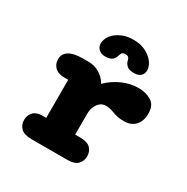

<svg xmlns="http://www.w3.org/2000/svg" viewBox="-157 -819 932 956"><g transform="rotate(30 309.5 -341.5)"><path d="M326 -128.5H355.5Q397 -128.5 414.5 -110.2Q432 -92 432 -64.5Q432 -37 414 -18.5Q396 0 355.5 0H150Q106.5 0 87.8 -18.5Q69 -37 69 -64.5Q69 -92 86 -110.2Q103 -128.5 137 -128.5H159.5V-347.5H138Q102.5 -347.5 83.5 -365Q64.5 -382.5 64.5 -412Q64.5 -443 91.2 -459.5Q118 -476 169 -476H202.5Q235.5 -476 263.2 -460.5Q291 -445 307.5 -418.5L311.5 -412Q345.5 -446 391.2 -466.8Q437 -487.5 485 -487.5Q526.5 -487.5 558 -468.5Q589.5 -449.5 589.5 -402Q589.5 -356.5 566 -332Q542.5 -307.5 502.5 -307.5Q477.5 -307.5 461.8 -311.5Q446 -315.5 431.5 -321Q420.5 -325 410 -327.2Q399.5 -329.5 388 -329.5Q368 -329.5 354.2 -317.8Q340.5 -306 333.2 -287.5Q326 -269 326 -247.5ZM426 -540Q396 -540 383.5 -552.5Q371 -565 368.5 -579Q367 -587 362.2 -593.8Q357.5 -600.5 343 -600.5Q328.5 -600.5 323.8 -593.8Q319 -587 317 -579Q314 -564.5 301.8 -552.2Q289.5 -540 259.5 -540Q236.5 -540 222.8 -553Q209 -566 209 -585.5Q209 -600.5 217.2 -618.2Q225.5 -636 245.5 -652Q262.5 -665.5 286.2 -674.2Q310 -683 342 -683Q378.5 -683 404.5 -671.8Q430.5 -660.5 447.5 -644Q463.5 -628.5 470.2 -612.8Q477 -597 477 -584Q477 -564.5 463.8 -552.2Q450.5 -540 426 -540Z"/></g></svg>

Font: Sono Monospace ExtraBold
Style: Regular
Weight: 800
Version: Version 2.112